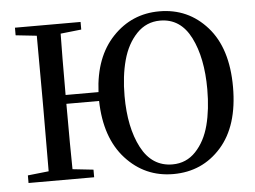

<svg xmlns="http://www.w3.org/2000/svg" viewBox="-53 -823 1208 908"><g transform="rotate(-5 551.0 -369.0)"><path d="M734.4 -28.3Q799.8 -28.3 844.7 -75.7Q889.6 -123 909.2 -197.8Q928.7 -272.5 928.7 -368.2Q928.7 -517.6 879.9 -614.3Q831.1 -710.9 734.4 -710.9Q668.9 -710.9 623 -663.1Q577.1 -615.2 556.6 -540Q536.1 -464.8 536.1 -370.1Q536.1 -220.7 586.4 -124.5Q636.7 -28.3 734.4 -28.3ZM258.8 -399.4H415Q422.9 -565.4 513.2 -660.2Q603.5 -754.9 734.4 -754.9Q871.1 -754.9 960.9 -653.8Q1050.8 -552.7 1050.8 -368.2Q1050.8 -183.6 961.4 -83Q872.1 17.6 734.4 17.6Q599.6 17.6 508.8 -82Q418 -181.6 414.1 -357.4H258.8Q258.8 -142.6 260.7 -46.9L359.4 -36.1V0H47.9V-36.1L147.5 -46.9Q148.4 -143.6 148.4 -342.8V-393.6Q148.4 -591.8 147.5 -690.4L47.9 -701.2V-737.3H359.4V-701.2L260.7 -690.4Q258.8 -595.7 258.8 -399.4Z"/></g></svg>

Font: GenYoMin TW TTF SemiBold
Style: Regular
Weight: 600
Version: Version 1.300